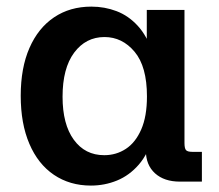

<svg xmlns="http://www.w3.org/2000/svg" viewBox="-20 -560 675 592"><path d="M260.3 12.2Q195.3 12.2 146.2 -21Q97.2 -54.2 70.6 -116.5Q43.9 -178.7 43.9 -264.6Q43.9 -350.6 70.8 -412.1Q97.7 -473.6 146.7 -506.6Q195.8 -539.6 261.7 -539.6Q302.7 -539.6 339.4 -525.6Q376 -511.7 404.5 -480.7Q433.1 -449.7 450.2 -398.9L432.6 -385.7V-529.3H548.8V-119.1Q548.8 -102.5 553.5 -97.2Q558.1 -91.8 573.2 -91.8H602.5V0H534.7Q486.3 0 458 -25.6Q429.7 -51.3 429.7 -96.2V-140.1L452.1 -139.6Q437 -85.9 408 -52.5Q378.9 -19 340.8 -3.4Q302.7 12.2 260.3 12.2ZM301.3 -81.5Q338.4 -81.5 368.2 -101.1Q397.9 -120.6 415.5 -160.9Q433.1 -201.2 433.1 -262.7Q433.1 -355 395 -400.4Q356.9 -445.8 302.2 -445.8Q244.6 -445.8 208.7 -397.7Q172.9 -349.6 172.9 -261.7Q172.9 -176.8 207.5 -129.2Q242.2 -81.5 301.3 -81.5Z"/></svg>

Font: Schibsted Grotesk SemiBold
Style: Regular
Weight: 600
Designer: Bakken & Baeck AS, Henrik Kongsvoll
Foundry: Schibsted ASA
Version: Version 1.100;gftools[0.9.25]